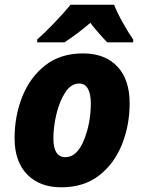

<svg xmlns="http://www.w3.org/2000/svg" viewBox="-20 -786 608 816"><path d="M240 10Q337 10 401.5 -40.5Q466 -91 498.5 -172.5Q531 -254 531 -347Q531 -448 478.5 -503.5Q426 -559 333 -559Q237 -559 172.5 -508.5Q108 -458 75 -376Q42 -294 42 -198Q42 -100 95 -45Q148 10 240 10ZM258 -118Q207 -118 207 -197Q207 -248 220 -302Q233 -356 257.5 -393.5Q282 -431 316 -431Q342 -431 354 -408Q366 -385 366 -348Q366 -262 336.5 -190Q307 -118 258 -118ZM138 -606H254Q312 -644 364 -689Q378 -670 399.5 -645.5Q421 -621 436 -606H546V-618Q526 -647 502 -689.5Q478 -732 465 -766H280Q253 -733 211.5 -689.5Q170 -646 138 -618Z"/></svg>

Font: Noto Sans Display Extra
Style: Italic
Weight: 800
Italic angle: -12°
Designer: Monotype Design Team
Foundry: Monotype Imaging Inc.
Version: Version 1.900